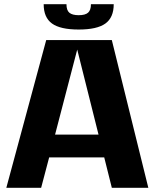

<svg xmlns="http://www.w3.org/2000/svg" viewBox="-20 -890 732 910"><path d="M510 0 474 -144H213L175 0H10L199 -700H510L683 0ZM346 -655 241 -252H447ZM519 -870Q519 -807 479.5 -778.5Q440 -750 353 -750Q266 -750 226.5 -778.5Q187 -807 187 -870H295Q295 -841 309 -829.5Q323 -818 353 -818Q384 -818 397.5 -830Q411 -842 411 -870Z"/></svg>

Font: Fivo Sans Modern
Style: Regular
Weight: 700
Designer: Alexander Slobzheninov
Foundry: Alexander Slobzheninov
Version: 1.0